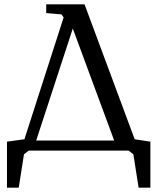

<svg xmlns="http://www.w3.org/2000/svg" viewBox="-20 -691 722 881"><path d="M12 -41 92 -52 272 -611 262 -625 192 -631V-671H368L598 -52L670 -41V170H616L592 17L570 0H112L90 17L66 170H12ZM146 -46H504L314 -560Z"/></svg>

Font: Khartiya
Style: Regular
Weight: 500
Version: Version 1.0.1